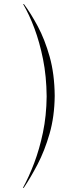

<svg xmlns="http://www.w3.org/2000/svg" viewBox="-20 -758 392 930"><path d="M91 152Q120 99 145.5 32Q171 -35 188 -116Q205 -197 206 -291Q205 -389 188.5 -471Q172 -553 147 -620Q122 -687 92 -738H96Q129 -694 163 -630.5Q197 -567 220.5 -483.5Q244 -400 245 -294Q244 -193 220 -110Q196 -27 162 38Q128 103 95 152Z"/></svg>

Font: Panamera Thin
Style: Regular
Weight: 100
Designer: Bastien Sozeau
Foundry: NBR — Bastien Sozeau
Version: Version 3.003;gftools[0.9.33]